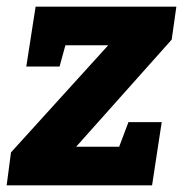

<svg xmlns="http://www.w3.org/2000/svg" viewBox="-27 -557 552 577"><path d="M459 -190 430 0H-7L6 -99L330 -456L348 -421H130L180 -459L152 -357H52L80 -537H503L489 -438L159 -68L160 -116H362L313 -68L359 -190Z"/></svg>

Font: Bitter Thin ExtraBold
Style: Italic
Weight: 800
Italic angle: -9°
Version: Version 2.002